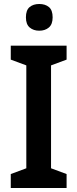

<svg xmlns="http://www.w3.org/2000/svg" viewBox="-20 -943 388 963"><path d="M314 0H34V-70L112 -99V-615L34 -644V-714H314V-644L236 -615V-99L314 -70ZM177 -923Q207 -923 225.5 -907.5Q244 -892 244 -856Q244 -821 225 -805Q206 -789 177 -789Q148 -789 129 -805Q110 -821 110 -856Q110 -892 128.5 -907.5Q147 -923 177 -923Z"/></svg>

Font: Noto Sans Devanagari SemiCondensed SemiBold
Style: Regular
Weight: 600
Width: 4
Designer: Jelle Bosma - Monotype Design Team
Foundry: Monotype Imaging Inc.
Version: Version 2.004; ttfautohint (v1.8.4.7-5d5b)